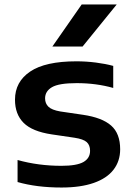

<svg xmlns="http://www.w3.org/2000/svg" viewBox="-20 -828 594 858"><path d="M58.5 -14.5V-113Q151.5 -87 254.5 -87Q323 -87 352.8 -104Q382.5 -121 382.5 -154Q382.5 -179.5 367.5 -193Q352.5 -206.5 313 -212.5L211 -227.5Q124 -240.5 85.5 -279Q47 -317.5 47 -382.5Q47 -462.5 114.8 -508.2Q182.5 -554 321.5 -554Q365 -554 408.2 -548.5Q451.5 -543 486 -533.5V-435Q410 -456.5 322.5 -456.5Q243.5 -456.5 212.5 -438.5Q181.5 -420.5 181.5 -388.5Q181.5 -365.5 196.5 -351Q211.5 -336.5 249 -330L351 -315Q436 -302.5 476.5 -267Q517 -231.5 517 -161Q517 -108 487.2 -69.5Q457.5 -31 398.8 -10.5Q340 10 255 10Q144 10 58.5 -14.5ZM214 -620 345 -808H501.5L349 -620Z"/></svg>

Font: Encode Sans Expanded SemiBold
Style: Regular
Weight: 600
Width: 7
Designer: Multiple Designers
Foundry: Impallari Type
Version: Version 2.000